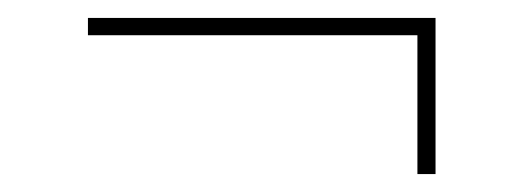

<svg xmlns="http://www.w3.org/2000/svg" viewBox="-20 -346 578 212"><path d="M77.1 -307.1V-326.2H460.9V-153.8H440.9V-307.1Z"/></svg>

Font: Hjet
Style: Regular
Weight: 400
Designer: T. Christopher White
Version: Version 1.2